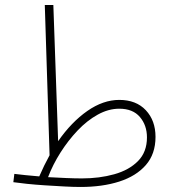

<svg xmlns="http://www.w3.org/2000/svg" viewBox="-20 -730 681 763"><path d="M300 13Q272 13 235 11Q198 9 159 6.5Q120 4 86.5 0.5Q53 -3 33 -6L37 -39Q76 -34 136 -29Q155 -73 177 -113L158 -710H192L211 -169Q264 -245 327 -289Q390 -333 454 -333Q521 -333 559.5 -292Q598 -251 598 -186Q598 -118 559.5 -74Q521 -30 454 -8.5Q387 13 300 13ZM454 -298Q411 -298 368.5 -274.5Q326 -251 288.5 -211.5Q251 -172 220.5 -124Q190 -76 171 -26Q208 -24 243 -22.5Q278 -21 306 -21Q375 -21 434 -37.5Q493 -54 528.5 -90Q564 -126 564 -184Q564 -232 536 -265Q508 -298 454 -298Z"/></svg>

Font: Noto Sans Arabic ExtCond ExtLt
Style: Regular
Weight: 200
Width: 2
Designer: Monotype Design Team, Nadine Chahine, Nizar Qandah and Khaled Hosny
Foundry: Monotype Imaging Inc.
Version: Version 2.012; ttfautohint (v1.8.4.7-5d5b)